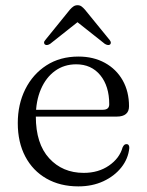

<svg xmlns="http://www.w3.org/2000/svg" viewBox="-20 -686 548 718"><path d="M462.5 -288.5Q462.5 -269.5 451 -259.8Q439.5 -250 416.5 -250H89V-275.5H364.5Q388.5 -275.5 388.5 -296Q388.5 -364 355 -404.8Q321.5 -445.5 265 -445.5Q220 -445.5 186 -421Q152 -396.5 133 -352.5Q114 -308.5 114 -250.5Q114 -148.5 164 -94Q214 -39.5 293 -39.5Q348 -39.5 387.5 -66.8Q427 -94 438.5 -135Q442 -142 445.2 -144.5Q448.5 -147 453 -147Q459 -147 461.5 -142.5Q464 -138 463.5 -132Q459.5 -92.5 433.8 -60Q408 -27.5 366.5 -8.2Q325 11 273 11Q205 11 153.8 -18.2Q102.5 -47.5 74.5 -100.8Q46.5 -154 46.5 -225.5Q46.5 -296 74.5 -352.2Q102.5 -408.5 153.5 -441.5Q204.5 -474.5 273.5 -474.5Q329.5 -474.5 372.2 -451Q415 -427.5 438.8 -385.5Q462.5 -343.5 462.5 -288.5ZM280.5 -611.5H259L372 -522Q377.5 -518.5 382.8 -517.8Q388 -517 391.5 -519.5Q394.5 -522 394.5 -526.5Q394.5 -531 390 -536.5L297.5 -650Q290.5 -658 284.5 -662.2Q278.5 -666.5 270 -666.5Q261.5 -666.5 255 -662.2Q248.5 -658 241.5 -650L149.5 -536.5Q144.5 -531 144.8 -526.5Q145 -522 148 -519.5Q152 -517 157 -517.8Q162 -518.5 167.5 -522Z"/></svg>

Font: Fraunces Light
Style: Regular
Weight: 300
Version: Version 1.000;[b76b70a41]